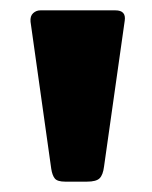

<svg xmlns="http://www.w3.org/2000/svg" viewBox="-20 -762 293 371"><path d="M181 -440Q179 -424 172.5 -417.5Q166 -411 148 -411H106Q91 -411 86 -417Q81 -423 79 -436L39 -720Q38 -731 44 -736.5Q50 -742 58 -742H203Q224 -742 221 -722Z"/></svg>

Font: Libre Franklin Black
Style: Regular
Weight: 900
Designer: Pablo Impallari, Rodrigo Fuenzalida, Nhung Nguyen
Foundry: Impallari Type
Version: Version 3.000